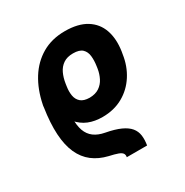

<svg xmlns="http://www.w3.org/2000/svg" viewBox="-178 -698 1038 1076"><g transform="rotate(-30 341.0 -160.0)"><path d="M466.8 232.9H335.4Q338.4 217.8 331.5 208.3Q324.7 198.7 305.4 191.7Q286.1 184.6 250.5 176.8Q193.4 163.1 153.1 132.1Q112.8 101.1 89.8 50.3Q66.9 -0.5 62.5 -73.2Q58.1 -146 72.8 -242.7L76.2 -263.2L197.3 -239.3L194.3 -218.3Q182.1 -156.2 181.2 -108.9Q180.2 -61.5 192.1 -28.1Q204.1 5.4 230.7 25.4Q257.3 45.4 299.3 53.2Q356.9 64 392.8 80.3Q428.7 96.7 446.8 118.7Q464.8 140.6 468.8 169.2Q472.7 197.8 466.8 232.9ZM331.1 -29.8Q281.2 -29.8 241.9 -45.7Q202.6 -61.5 171.4 -97.9Q140.1 -134.3 116.2 -194.8Q109.4 -211.9 98.6 -221.2Q87.9 -230.5 79.8 -236.6Q71.8 -242.7 73.2 -249L75.2 -258.8Q92.8 -346.2 134 -412.4Q175.3 -478.5 239 -515.6Q302.7 -552.7 387.2 -552.7Q472.2 -552.7 524.9 -520.3Q577.6 -487.8 597.9 -429.9Q618.2 -372.1 606.9 -295.4L604 -278.8Q593.8 -207.5 557.6 -151.1Q521.5 -94.7 463.9 -62.3Q406.2 -29.8 331.1 -29.8ZM322.3 -159.7Q360.4 -160.2 385 -176.8Q409.7 -193.4 423.3 -220.5Q437 -247.6 441.9 -278.8L444.3 -295.4Q449.2 -328.6 446 -357.4Q442.9 -386.2 424.6 -404.1Q406.2 -421.9 364.7 -421.9Q326.2 -421.9 301.5 -405Q276.9 -388.2 263.4 -359.6Q250 -331.1 244.6 -295.4L242.2 -278.8Q237.3 -248 241.9 -220.7Q246.6 -193.4 265.6 -176.8Q284.7 -160.2 322.3 -159.7Z"/></g></svg>

Font: Inter 16pt ExtraBold
Style: Italic
Weight: 800
Italic angle: -9.3988°
Version: Version 4.001;git-66647c0bb